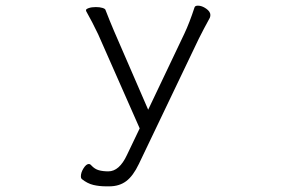

<svg xmlns="http://www.w3.org/2000/svg" viewBox="-20 -500 1040 679"><path d="M269 133Q266 130 266 124Q266 110 275.5 95Q285 80 294 80Q299 80 303 85Q315 98 329.5 102Q344 106 363 106Q402 106 429 48L474 -46L327 -379Q306 -423 285 -460Q284 -463 284 -464Q284 -468 294 -471.5Q304 -475 319 -475Q333 -475 342.5 -472Q352 -469 353 -465Q368 -426 383 -391L504 -112L632 -381Q650 -419 668 -474Q670 -480 680 -480Q694 -480 709 -469.5Q724 -459 724 -447Q724 -442 722 -437Q700 -397 683 -363L471 80Q451 122 426.5 140.5Q402 159 366 159H356Q331 159 310 154Q289 149 269 133Z"/></svg>

Font: JyunsaiKaai Light
Style: Regular
Weight: 300
Designer: Fontworks Inc.
Version: Version 0.030;April 7, 2024;FontCreator 14.0.0.2901 64-bit